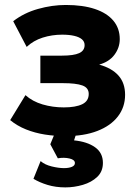

<svg xmlns="http://www.w3.org/2000/svg" viewBox="-20 -548 574 792"><path d="M250 13.5Q206.5 13.5 165.2 7Q124 0.5 87.2 -14.2Q50.5 -29 22 -52.5L85 -155.5Q114 -129.5 155.8 -117.2Q197.5 -105 243 -105Q292 -105 319 -118Q346 -131 346 -160.5Q346 -186 319.8 -195.5Q293.5 -205 240 -205H146.5V-318.5H235.5Q284 -318.5 306.5 -328.8Q329 -339 329 -362Q329 -376.5 317.8 -386Q306.5 -395.5 285.8 -400.2Q265 -405 236.5 -405Q194.5 -405 156 -392.8Q117.5 -380.5 90 -354.5L34.5 -460.5Q79 -495 137 -511.2Q195 -527.5 251.5 -527.5Q322 -527.5 371.8 -510.8Q421.5 -494 447.8 -462.5Q474 -431 474 -386.5Q474 -351.5 452.2 -322.2Q430.5 -293 389 -281.5Q441.5 -267 468.8 -236.2Q496 -205.5 496 -157Q496 -106 466.2 -67.5Q436.5 -29 381.5 -7.8Q326.5 13.5 250 13.5ZM249.5 225Q210 225 176.2 214.8Q142.5 204.5 118 189.5L147.5 116.5Q164.5 131.5 193.2 138.5Q222 145.5 243.5 145.5Q264 145.5 276.5 140.2Q289 135 289 124.5Q289 111 266.8 105.8Q244.5 100.5 218.5 105L187.5 47L215 -20H302L285.5 31Q340 36.5 372.2 59.5Q404.5 82.5 404.5 124Q404.5 159.5 381 181.8Q357.5 204 321.8 214.5Q286 225 249.5 225Z"/></svg>

Font: Geologica Cursive
Style: Bold
Weight: 700
Designer: Sindre Bremnes, Frode Helland
Foundry: Monokrom Skriftforlag AS
Version: Version 1.010;gftools[0.9.28]